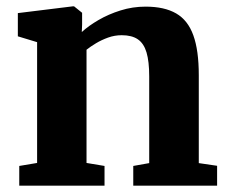

<svg xmlns="http://www.w3.org/2000/svg" viewBox="-20 -588 722 608"><path d="M97.5 -72V-454.5L36.5 -473V-546.5L211 -568H214.5L240 -547.5V-510L239 -486.5Q260 -506 291.8 -524.5Q323.5 -543 361.8 -555Q400 -567 441 -567Q500.5 -567 537.8 -545.5Q575 -524 592.2 -476.2Q609.5 -428.5 609.5 -350V-71.5L667.5 -63V0H402V-62.5L452.5 -71.5V-346Q452.5 -393.5 444 -422Q435.5 -450.5 416.5 -463.5Q397.5 -476.5 365.5 -476.5Q343 -476.5 322.2 -469Q301.5 -461.5 284 -451Q266.5 -440.5 254 -430.5V-72L311 -62.5V0H41V-62.5Z"/></svg>

Font: Merriweather 20pt ExtraBold
Style: Regular
Weight: 800
Version: Version 2.100